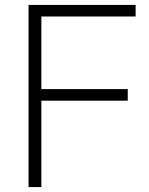

<svg xmlns="http://www.w3.org/2000/svg" viewBox="-20 -760 607 780"><path d="M96 -740H531V-693H148V-398H499V-351H148V0H96Z"/></svg>

Font: Encode Sans Normal
Style: ExtraLight
Weight: 200
Designer: Pablo Impallari, Andres Torresi
Foundry: Pablo Impallari, Andres Torresi
Version: Version 1.000; ttfautohint (v1.00) -l 8 -r 50 -G 200 -x 14 -